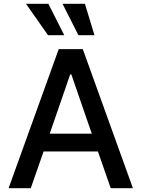

<svg xmlns="http://www.w3.org/2000/svg" viewBox="-20 -984 740 1004"><path d="M287 -727H413L675 0H559L492 -192H208L141 0H25ZM353 -595H347L240 -285H460ZM233 -964 316 -800H231L116 -964ZM424 -964 474 -800H390L307 -964Z"/></svg>

Font: Sinter Medium
Style: Regular
Weight: 500
Foundry: Adobe & rsms
Version: Version 1.000